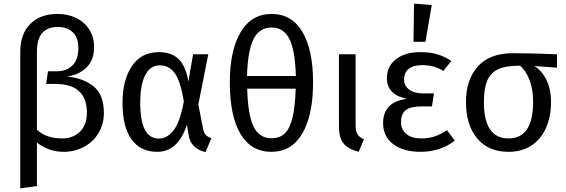

<svg xmlns="http://www.w3.org/2000/svg" viewBox="-20 -827 3125 1061"><path d="M554 -203Q554 -139 523.5 -90Q493 -41 442 -14.5Q391 12 332 12Q250 12 184 -39V201L92 214V-541Q92 -639 147 -694.5Q202 -750 298 -750Q355 -750 401 -727.5Q447 -705 473.5 -663.5Q500 -622 500 -566Q500 -496 459 -455Q418 -414 351 -404Q438 -396 496 -350.5Q554 -305 554 -203ZM460 -204Q460 -363 287 -363H235L245 -433H294Q347 -433 380 -465Q413 -497 413 -562Q413 -620 382 -649Q351 -678 299 -678Q184 -678 184 -541V-110Q235 -62 324 -62Q383 -62 421.5 -99Q460 -136 460 -204Z M1021 -376 1047 -527H1131L1076 -250L1102 -116Q1106 -95 1116 -83Q1126 -71 1148 -63L1116 13Q1081 7 1054.5 -17Q1028 -41 1022 -82L1013 -138Q964 12 849 12Q757 12 707 -56.5Q657 -125 657 -259Q657 -385 709 -462Q761 -539 858 -539Q926 -539 966 -501.5Q1006 -464 1021 -376ZM755 -259Q755 -158 781 -109.5Q807 -61 859 -61Q902 -61 938 -105Q974 -149 996 -267Q977 -380 945.5 -423Q914 -466 863 -466Q811 -466 783 -413Q755 -360 755 -259Z M1710 -372Q1710 -190 1650.5 -89Q1591 12 1480 12Q1368 12 1309 -87Q1250 -186 1250 -371Q1250 -549 1310 -649.5Q1370 -750 1481 -750Q1592 -750 1651 -651Q1710 -552 1710 -372ZM1345 -407H1615Q1611 -549 1579 -612Q1547 -675 1481 -675Q1414 -675 1381.5 -612Q1349 -549 1345 -407ZM1614 -337H1346Q1350 -189 1382 -126Q1414 -63 1480 -63Q1526 -63 1554 -90Q1582 -117 1596.5 -177Q1611 -237 1614 -337Z M1945 -141Q1945 -103 1955 -86Q1965 -69 1991 -57L1962 12Q1902 -4 1877.5 -35.5Q1853 -67 1853 -130V-527H1945Z M2474 -490 2430 -435Q2402 -452 2374.5 -459.5Q2347 -467 2312 -467Q2264 -467 2238.5 -446.5Q2213 -426 2213 -388Q2213 -353 2241 -332Q2269 -311 2317 -311H2378L2367 -239H2311Q2249 -239 2222.5 -218.5Q2196 -198 2196 -151Q2196 -111 2225.5 -86.5Q2255 -62 2309 -62Q2349 -62 2383 -73.5Q2417 -85 2450 -108L2493 -50Q2456 -20 2407 -4Q2358 12 2304 12Q2210 12 2153.5 -30Q2097 -72 2097 -147Q2097 -264 2229 -281Q2118 -303 2118 -395Q2118 -461 2168.5 -500Q2219 -539 2303 -539Q2357 -539 2398 -526.5Q2439 -514 2474 -490ZM2366 -799 2331 -596H2265L2268 -807Z M3058 -453 2932 -462Q2973 -439 2999 -387Q3025 -335 3025 -264Q3025 -182 2997 -119.5Q2969 -57 2916 -22.5Q2863 12 2790 12Q2679 12 2617 -62Q2555 -136 2555 -263Q2555 -387 2620.5 -460Q2686 -533 2815 -533Q2922 -533 3058 -527ZM2926 -264Q2926 -335 2905.5 -386.5Q2885 -438 2854 -464H2849Q2774 -464 2732 -444Q2690 -424 2672 -380.5Q2654 -337 2654 -263Q2654 -62 2790 -62Q2926 -62 2926 -264Z"/></svg>

Font: Fira GO
Style: Regular
Weight: 400
Designer: Carrois Corporate
Foundry: Carrois Corporate GbR
Version: Version 0.300